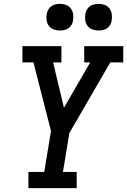

<svg xmlns="http://www.w3.org/2000/svg" viewBox="-20 -974 658 994"><path d="M127 0V-84H209L244 -296L153 -651H96V-735H298V-651H255L311 -416L447 -651H416V-735H618V-651H551L339 -285L306 -84H377V0ZM490 -816Q474 -816 458.5 -821.5Q443 -827 433.5 -839.5Q424 -852 421.5 -868.5Q419 -885 422 -902Q424 -913 430 -924Q436 -935 446 -942Q456 -949 467.5 -951.5Q479 -954 490 -954Q507 -954 522 -948.5Q537 -943 546.5 -930.5Q556 -918 558.5 -901.5Q561 -885 558 -868Q557 -857 551 -846Q545 -835 535 -828Q525 -821 513.5 -818.5Q502 -816 490 -816ZM290 -816Q274 -816 258.5 -821.5Q243 -827 233.5 -839.5Q224 -852 221.5 -868.5Q219 -885 222 -902Q224 -913 230 -924Q236 -935 246 -942Q256 -949 267.5 -951.5Q279 -954 290 -954Q307 -954 322 -948.5Q337 -943 346.5 -930.5Q356 -918 358.5 -901.5Q361 -885 358 -868Q357 -857 351 -846Q345 -835 335 -828Q325 -821 313.5 -818.5Q302 -816 290 -816Z"/></svg>

Font: Iosevka Slab MdExObl
Style: Regular
Weight: 500
Width: 7
Italic angle: -9°
Monospace: yes
Designer: Belleve Invis
Foundry: Belleve Invis
Version: Version 11.1.1; ttfautohint (v1.8.3)